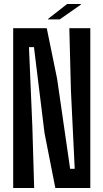

<svg xmlns="http://www.w3.org/2000/svg" viewBox="-20 -941 518 961"><path d="M46 0V-800H214L266 -546L331 -96H354L335 -488L327 -800H432V0H257L203 -274L150 -705H125L142 -305L151 0ZM220 -844V-846L316 -921H385V-918L279 -844Z"/></svg>

Font: Big Shoulders Display
Style: Bold
Weight: 700
Designer: Patric King
Foundry: XO Type Co
Version: Version 1.000; ttfautohint (v1.8.2)